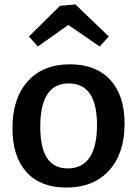

<svg xmlns="http://www.w3.org/2000/svg" viewBox="-20 -832 616 863"><path d="M540 -276Q540 -143 470.5 -66Q401 11 278 11Q162 11 99 -58.5Q36 -128 36 -256Q36 -390 104.5 -466.5Q173 -543 295 -543Q411 -543 475.5 -473Q540 -403 540 -276ZM161 -262Q161 -167 192 -121Q223 -75 284 -75Q350 -75 383 -124.5Q416 -174 416 -270Q416 -457 289 -457Q161 -457 161 -262ZM319 -812 469 -668 428 -623 287 -720 150 -623 110 -668 250 -806Z"/></svg>

Font: Bitter Pro SemiBold
Style: Regular
Weight: 600
Designer: Sol Matas, and Bitter project Authors
Foundry: Sol Matas
Version: Version 1.010